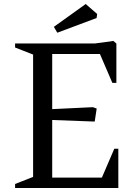

<svg xmlns="http://www.w3.org/2000/svg" viewBox="-20 -937 665 957"><path d="M55.2 0V-20L145 -55.2V-665L55.2 -700.2V-720.2H452.1L544.9 -732.9L560.1 -720.2V-523.9H540L478 -668H240.2V-393.1L442.9 -402.8L461.9 -396L452.1 -331.1L240.2 -338.9V-51.8H487.8L549.8 -195.8H569.8V0ZM407.2 -917 464.4 -867.2 461.4 -847.2 265.6 -773.9 248.5 -803.2Z"/></svg>

Font: Amethysta
Style: Regular
Weight: 400
Designer: Konstantin Vinogradov, Alexei Vanyashin
Foundry: Cyreal (www.cyreal.org)
Version: Version 1.002